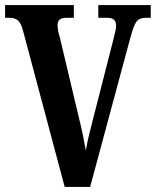

<svg xmlns="http://www.w3.org/2000/svg" viewBox="-20 -734 612 754"><path d="M70 -615Q62 -645 49.5 -654.5Q37 -664 20 -664H0V-714H270V-664H239Q206 -664 206 -635Q206 -623 209 -609.5Q212 -596 216 -583L290 -271Q298 -240 305 -206Q312 -172 317 -143Q322 -172 329.5 -203.5Q337 -235 346 -269L424 -574Q428 -592 432 -607.5Q436 -623 436 -634Q436 -664 402 -664H366V-714H572V-664H550Q528 -664 517 -650.5Q506 -637 493 -590L334 0H234Z"/></svg>

Font: Noto Serif ExtraCondensed
Style: Bold
Weight: 700
Width: 2
Designer: Monotype Design Team
Foundry: Monotype Imaging Inc.
Version: Version 2.014; ttfautohint (v1.8.4.7-5d5b)